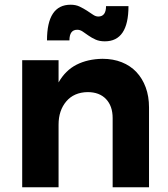

<svg xmlns="http://www.w3.org/2000/svg" viewBox="-20 -793 710 813"><path d="M307 -667Q274 -667 274 -622H179Q179 -773 279 -773Q301 -773 317.5 -765Q334 -757 348 -748Q362 -739 373.5 -731Q385 -723 396 -723Q429 -723 429 -767H524Q524 -618 424 -618Q401 -618 384.5 -625.5Q368 -633 354.5 -642.5Q341 -652 330 -659.5Q319 -667 307 -667ZM414 -544Q459 -544 495.5 -529.5Q532 -515 557.5 -488Q583 -461 597 -423Q611 -385 611 -338V0H457V-293Q457 -344 429 -373.5Q401 -403 351 -403Q293 -402 260.5 -363.5Q228 -325 228 -265V0H74V-538H228V-444Q257 -495 304 -519Q351 -543 414 -544Z"/></svg>

Font: Montserrat Semi Bold
Style: Regular
Weight: 600
Designer: Julieta Ulanovsky
Foundry: Julieta Ulanovsky
Version: Version 3.001 September 28, 2015